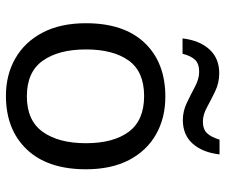

<svg xmlns="http://www.w3.org/2000/svg" viewBox="-77 -681 768 654"><g transform="rotate(90 307.0 -354.0)"><path d="M556.6 -262.7Q556.6 -132.3 489 -61.3Q421.4 9.8 306.2 9.8Q234.9 9.8 179 -22.2Q123 -54.2 91.1 -115Q59.1 -175.8 59.1 -262.7Q59.1 -392.6 126.2 -462.9Q193.4 -533.2 309.1 -533.2Q381.8 -533.2 437.7 -501.5Q493.7 -469.7 525.1 -409.4Q556.6 -349.1 556.6 -262.7ZM148.4 -262.7Q148.4 -169.9 186.8 -115.7Q225.1 -61.5 308.1 -61.5Q390.6 -61.5 429.2 -115.7Q467.8 -169.9 467.8 -262.7Q467.8 -356 429 -408.4Q390.1 -460.9 307.1 -460.9Q224.1 -460.9 186.3 -408.4Q148.4 -356 148.4 -262.7ZM163.1 -591.8H110.8Q117.7 -649.9 148.2 -683.3Q178.7 -716.8 229.5 -716.8Q262.2 -716.8 291 -702.9Q319.8 -689 345.5 -675Q371.1 -661.1 393.6 -661.1Q420.4 -661.1 433.8 -675.3Q447.3 -689.5 455.6 -717.8H505.9Q499.5 -660.6 469.7 -626.7Q439.9 -592.8 388.7 -592.8Q358.4 -592.8 329.6 -606.7Q300.8 -620.6 274.7 -634.5Q248.5 -648.4 224.6 -648.4Q197.3 -648.4 183.8 -634.5Q170.4 -620.6 163.1 -591.8Z"/></g></svg>

Font: Lunasima
Style: Regular
Weight: 400
Designer: The DocRepair Project, Monotype Design Team
Foundry: Google
Version: Version 2.009